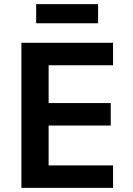

<svg xmlns="http://www.w3.org/2000/svg" viewBox="-20 -904 640 924"><path d="M524 0C524 0 524 -108 524 -108C524 -108 214 -108 214 -108C214 -108 214 -300 214 -300C214 -300 513 -300 513 -300C513 -300 513 -408 513 -408C513 -408 214 -408 214 -408C214 -408 214 -590 214 -590C214 -590 524 -590 524 -590C524 -590 524 -698 524 -698C524 -698 83 -698 83 -698C83 -698 83 0 83 0C83 0 524 0 524 0ZM154 -792C154 -792 452 -792 452 -792C452 -792 452 -884 452 -884C452 -884 154 -884 154 -884C154 -884 154 -792 154 -792Z"/></svg>

Font: IBM Plex Mono Mod
Style: SemiBold
Weight: 500
Designer: Mike Abbink, Paul van der Laan, Pieter van Rosmalen
Foundry: Bold Monday
Version: ""